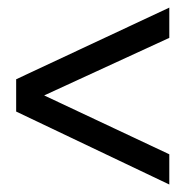

<svg xmlns="http://www.w3.org/2000/svg" viewBox="-20 -583 505 505"><path d="M425.3 -97.7 22.5 -289.6V-374.5L425.3 -563V-483.4L96.2 -332L425.3 -177.2Z"/></svg>

Font: Bainsley
Style: Regular
Weight: 400
Designer: Paul James MIller
Foundry: High-Logic / Made with FontCreator
Version: Version 1.411;March 28, 2021;FontCreator 13.0.0.2683 64-bit